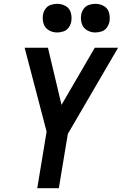

<svg xmlns="http://www.w3.org/2000/svg" viewBox="-20 -985 638 1005"><path d="M175 0H288L335 -284L598 -735H476L302 -436L231 -735H109L224 -296ZM479 -815Q495 -815 512 -820.5Q529 -826 539.5 -841Q550 -856 553 -872Q557 -896 550.5 -919Q544 -942 523.5 -953.5Q503 -965 479 -965Q463 -965 446 -959.5Q429 -954 418.5 -939.5Q408 -925 405 -908Q401 -884 408 -861.5Q415 -839 435 -827Q455 -815 479 -815ZM279 -815Q295 -815 312 -820.5Q329 -826 339.5 -841Q350 -856 353 -872Q357 -896 350.5 -919Q344 -942 323.5 -953.5Q303 -965 279 -965Q263 -965 246 -959.5Q229 -954 218.5 -939.5Q208 -925 205 -908Q201 -884 208 -861.5Q215 -839 235 -827Q255 -815 279 -815Z"/></svg>

Font: Iosevka Sparkle Semibold
Style: Italic
Weight: 600
Italic angle: -9°
Designer: Belleve Invis
Foundry: Belleve Invis
Version: Version 4.5.0; ttfautohint (v1.8.3)